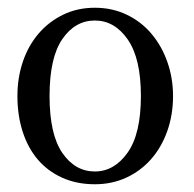

<svg xmlns="http://www.w3.org/2000/svg" viewBox="-20 -827 502 496"><path d="M25 -579Q25 -626 39 -667.5Q53 -709 79.5 -740Q106 -771 143 -789Q180 -807 225 -807Q270 -807 307.5 -789Q345 -771 371.5 -739.5Q398 -708 412.5 -666.5Q427 -625 427 -579Q427 -530 412 -488Q397 -446 370 -415.5Q343 -385 306 -368Q269 -351 225 -351Q178 -351 140.5 -368Q103 -385 77.5 -415Q52 -445 38.5 -487Q25 -529 25 -579ZM344 -579Q344 -676 310 -725Q276 -774 225 -774Q174 -774 141 -726Q108 -678 108 -579Q108 -480 141 -432Q174 -384 225 -384Q275 -384 309.5 -432.5Q344 -481 344 -579Z"/></svg>

Font: Adamina
Style: Regular
Weight: 400
Designer: Cyreal (www.cyreal.org)
Foundry: Alexei Vanyashin
Version: Version 1.013